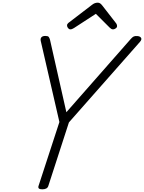

<svg xmlns="http://www.w3.org/2000/svg" viewBox="-20 -1398 1074 1432"><path d="M295 14Q260 14 267 -10L423 -488L284 -1092Q280 -1110 289 -1120Q298 -1130 318 -1130Q337 -1130 343 -1123Q349 -1116 353 -1101L475 -561L955 -1107Q967 -1121 977.5 -1126Q988 -1131 1006 -1129Q1026 -1127 1032.5 -1115Q1039 -1103 1024 -1086L494 -485L340 -10Q332 14 295 14ZM505 -1179Q495 -1179 487.5 -1188.5Q480 -1198 480 -1208Q480 -1215 483 -1219Q486 -1223 490 -1227L665 -1361Q676 -1370 686.5 -1374Q697 -1378 709 -1378Q719 -1378 726.5 -1373Q734 -1368 742 -1358L847 -1223Q851 -1217 852 -1212.5Q853 -1208 853 -1203Q853 -1193 842.5 -1186Q832 -1179 824 -1179Q816 -1179 810 -1182.5Q804 -1186 798 -1192L695 -1295L532 -1189Q525 -1185 518.5 -1182Q512 -1179 505 -1179Z"/></svg>

Font: Playwrite CU Light
Style: Regular
Weight: 300
Designer: Veronika Burian, José Scaglione
Foundry: TypeTogether
Version: Version 1.002